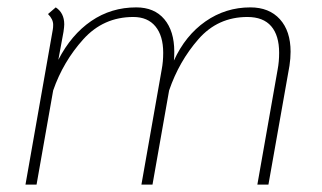

<svg xmlns="http://www.w3.org/2000/svg" viewBox="-20 -500 872 520"><path d="M767 -360Q767 -342 764 -322L707 0H677L732 -312Q736 -333 736 -357Q736 -404 714.5 -429Q693 -454 650 -454Q570 -454 517.5 -394Q465 -334 438 -255L393 0H363L418 -312Q422 -333 422 -357Q422 -403 401 -428.5Q380 -454 341 -454Q260 -454 205.5 -393.5Q151 -333 124 -255L79 0H49L123 -420Q124 -425 124 -433Q124 -448 110 -462L131 -480Q154 -465 154 -434Q154 -428 152 -414L138 -338Q173 -406 227 -443Q281 -480 349 -480Q398 -480 425 -448Q452 -416 452 -360Q452 -344 451 -336Q482 -404 536.5 -442Q591 -480 658 -480Q709 -480 738 -448Q767 -416 767 -360Z"/></svg>

Font: KoHo ExtraLight
Style: Italic
Weight: 275
Italic angle: -10°
Version: Version 1.000; ttfautohint (v1.6)